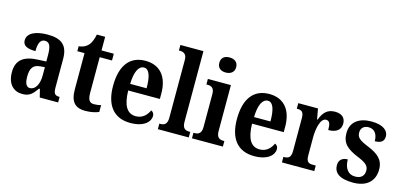

<svg xmlns="http://www.w3.org/2000/svg" viewBox="-67 -1215 3516 1674"><g transform="rotate(15 1690.5 -378.0)"><path d="M175 10C241 10 266 -19 305 -73H313L331 0H497V-50H494C454 -50 441 -66 441 -121V-378C441 -503 379 -548 257 -548C155 -548 75 -517 75 -448C75 -402 113 -381 190 -381C190 -448 205 -490 248 -490C294 -490 305 -447 305 -373V-318L233 -315C103 -310 39 -260 39 -152C39 -41 99 10 175 10ZM226 -57C193 -57 178 -90 178 -148C178 -222 200 -260 268 -264L306 -267V-191C306 -112 274 -57 226 -57Z M742 10C802 10 845 -4 865 -13V-75C846 -69 824 -66 801 -66C760 -66 745 -93 745 -156V-475H856V-536H745V-659H670C661 -612 647 -583 631 -562C613 -541 584 -523 543 -520V-475H608V-147C608 -30 658 10 742 10Z M1150 10C1274 10 1327 -48 1327 -100C1327 -122 1315 -136 1299 -143C1278 -97 1241 -59 1181 -59C1104 -59 1063 -121 1060 -259H1346V-307C1346 -465 1267 -548 1140 -548C1002 -548 922 -452 922 -264C922 -90 999 10 1150 10ZM1210 -319H1062C1064 -428 1094 -488 1143 -488C1191 -488 1210 -422 1210 -319Z M1397 0H1676V-50H1666C1633 -50 1605 -62 1605 -121V-760H1397V-710H1408C1431 -710 1468 -702 1468 -647V-121C1468 -62 1439 -50 1408 -50H1397Z M1840 -630C1882 -630 1917 -651 1917 -698C1917 -746 1882 -766 1840 -766C1797 -766 1765 -746 1765 -698C1765 -651 1797 -630 1840 -630ZM1705 0H1984V-50H1974C1942 -50 1913 -62 1913 -121V-536H1705V-486H1717C1749 -486 1777 -474 1777 -419V-120C1777 -62 1748 -50 1715 -50H1705Z M2268 10C2392 10 2445 -48 2445 -100C2445 -122 2433 -136 2417 -143C2396 -97 2359 -59 2299 -59C2222 -59 2181 -121 2178 -259H2464V-307C2464 -465 2385 -548 2258 -548C2120 -548 2040 -452 2040 -264C2040 -90 2117 10 2268 10ZM2328 -319H2180C2182 -428 2212 -488 2261 -488C2309 -488 2328 -422 2328 -319Z M2517 0H2809V-50H2781C2747 -50 2723 -58 2723 -117V-281C2723 -357 2742 -459 2793 -459C2826 -459 2834 -432 2834 -377C2904 -377 2946 -407 2946 -464C2946 -514 2916 -547 2851 -547C2781 -547 2746 -508 2721 -441H2716L2699 -536H2521V-486H2524C2562 -486 2585 -477 2585 -418V-122C2585 -59 2559 -50 2520 -50H2517Z M3161 10C3284 10 3352 -55 3352 -159C3352 -249 3296 -291 3209 -327C3124 -362 3100 -381 3100 -428C3100 -469 3129 -492 3169 -492C3219 -492 3251 -456 3251 -388C3309 -388 3334 -411 3334 -453C3334 -502 3290 -547 3181 -547C3069 -547 2994 -495 2994 -393C2994 -301 3043 -260 3144 -218C3219 -187 3246 -165 3246 -121C3246 -77 3222 -46 3163 -46C3103 -46 3065 -93 3065 -174C3027 -174 2986 -157 2986 -102C2986 -34 3035 10 3161 10Z"/></g></svg>

Font: Noto Serif Thai Condensed
Style: Bold
Weight: 700
Width: 3
Designer: Monotype Design Team
Foundry: Monotype Imaging Inc.
Version: Version 2.002